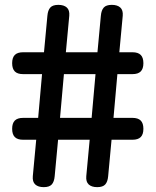

<svg xmlns="http://www.w3.org/2000/svg" viewBox="-20 -760 640 790"><path d="M75 -545H161L175 -695Q177 -718 187 -729Q197 -740 220 -740Q243 -740 255 -729Q267 -718 265 -695L251 -545H381L395 -695Q397 -718 407 -729Q417 -740 440 -740Q463 -740 475 -729Q487 -718 485 -695L471 -545H525Q548 -545 559 -534Q570 -523 570 -500Q570 -477 559 -466Q548 -455 525 -455H463L447 -275H525Q548 -275 559 -264Q570 -253 570 -230Q570 -207 559 -196Q548 -185 525 -185H439L425 -35Q423 -12 413 -1Q403 10 380 10Q357 10 345 -1Q333 -12 335 -35L349 -185H219L205 -35Q203 -12 193 -1Q183 10 160 10Q137 10 125 -1Q113 -12 115 -35L129 -185H75Q52 -185 41 -196Q30 -207 30 -230Q30 -253 41 -264Q52 -275 75 -275H137L153 -455H75Q52 -455 41 -466Q30 -477 30 -500Q30 -523 41 -534Q52 -545 75 -545ZM227 -275H357L373 -455H243Z"/></svg>

Font: Maple Mono NL
Style: Regular
Weight: 400
Monospace: yes
Designer: subframe7536
Version: Version 7.000